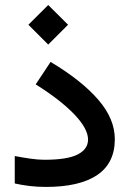

<svg xmlns="http://www.w3.org/2000/svg" viewBox="-20 -737 510 756"><path d="M91.8 -639.6 169.9 -717.3 248 -639.6 169.9 -561.5ZM38.1 -122.6Q68.8 -116.7 99.6 -112.3Q130.4 -107.9 154.8 -107.9Q245.6 -107.9 286.1 -128.9Q326.7 -149.9 326.7 -187.5Q326.7 -230 272.9 -286.4Q219.2 -342.8 120.6 -404.8L179.2 -493.2Q300.3 -420.9 366.2 -345.2Q432.1 -269.5 432.1 -189Q432.1 -94.7 362.8 -47.9Q293.5 -1 161.1 -1Q127.4 -1 96.7 -4.6Q65.9 -8.3 38.1 -14.6Z"/></svg>

Font: Vazir Medium FD-WOL-UI
Style: Medium-FD-WOL-UI
Weight: 500
Designer: Saber Rastikerdar
Foundry: Saber Rastikerdar
Version: Version 30.0.0